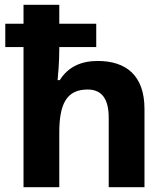

<svg xmlns="http://www.w3.org/2000/svg" viewBox="-20 -831 697 800"><path d="M227 -811H78V-732H2V-635H78V-51H227V-278C227 -394 255 -458 345 -458C405 -458 433 -418 433 -340V-51H582V-377C582 -517 505 -577 387 -577C319 -577 264 -553 229 -497H220C222 -517 227 -572 227 -626V-635H381V-732H227Z"/></svg>

Font: Noto Sans Tamil UI
Style: Bold
Weight: 700
Designer: Jelle Bosma - Monotype Design Team
Foundry: Monotype Imaging Inc.
Version: Version 2.004